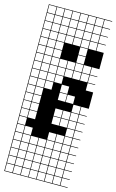

<svg xmlns="http://www.w3.org/2000/svg" viewBox="-148 -822 677 1116"><g transform="rotate(15 190.5 -263.5)"><path d="M0 238.1V-765.1H381V-761.9H336.5V-717.5H381V-714.3H336.5V-669.8H381V-666.7H336.5V-622.2H381V-619H336.5V-574.6H381V-476.2H336.5V-431.7H381V-428.6H336.5V-384.1H381V-381H336.5V-336.5H381V-238.1H336.5V-193.7H381V-190.5H336.5V-146H381V-142.9H336.5V-98.4H381V-95.2H336.5V-50.8H381V-47.6H336.5V-3.2H381V0H336.5V44.4H381V47.6H336.5V92.1H381V95.2H336.5V139.7H381V142.9H336.5V187.3H381V190.5H336.5V234.9H381V238.1ZM50.8 -717.5H95.2V-761.9H50.8ZM98.4 -717.5H142.9V-761.9H98.4ZM288.9 -717.5H333.3V-761.9H288.9ZM146 -717.5H190.5V-761.9H146ZM241.3 -717.5H285.7V-761.9H241.3ZM3.2 -717.5H47.6V-761.9H3.2ZM193.7 -717.5H238.1V-761.9H193.7ZM3.2 -669.8H47.6V-714.3H3.2ZM50.8 -669.8H95.2V-714.3H50.8ZM98.4 -669.8H142.9V-714.3H98.4ZM288.9 -669.8H333.3V-714.3H288.9ZM146 -669.8H190.5V-714.3H146ZM193.7 -669.8H238.1V-714.3H193.7ZM241.3 -669.8H285.7V-714.3H241.3ZM50.8 -622.2H95.2V-666.7H50.8ZM3.2 -622.2H47.6V-666.7H3.2ZM241.3 -622.2H285.7V-666.7H241.3ZM193.7 -622.2H238.1V-666.7H193.7ZM288.9 -622.2H333.3V-666.7H288.9ZM146 -622.2H190.5V-666.7H146ZM98.4 -622.2H142.9V-666.7H98.4ZM241.3 -574.6H285.7V-619H241.3ZM3.2 -574.6H47.6V-619H3.2ZM193.7 -574.6H238.1V-619H193.7ZM288.9 -574.6H333.3V-619H288.9ZM146 -574.6H190.5V-619H146ZM98.4 -574.6H142.9V-619H98.4ZM50.8 -574.6H95.2V-619H50.8ZM3.2 -527H47.6V-571.4H3.2ZM241.3 -527H285.7V-571.4H241.3ZM98.4 -527H142.9V-571.4H98.4ZM50.8 -527H95.2V-571.4H50.8ZM50.8 -479.4H95.2V-523.8H50.8ZM3.2 -479.4H47.6V-523.8H3.2ZM241.3 -479.4H285.7V-523.8H241.3ZM98.4 -479.4H142.9V-523.8H98.4ZM98.4 -431.7H142.9V-476.2H98.4ZM241.3 -431.7H285.7V-476.2H241.3ZM193.7 -431.7H238.1V-476.2H193.7ZM288.9 -431.7H333.3V-476.2H288.9ZM146 -431.7H190.5V-476.2H146ZM50.8 -431.7H95.2V-476.2H50.8ZM3.2 -431.7H47.6V-476.2H3.2ZM50.8 -384.1H95.2V-428.6H50.8ZM241.3 -384.1H285.7V-428.6H241.3ZM98.4 -384.1H142.9V-428.6H98.4ZM288.9 -384.1H333.3V-428.6H288.9ZM193.7 -384.1H238.1V-428.6H193.7ZM146 -384.1H190.5V-428.6H146ZM3.2 -384.1H47.6V-428.6H3.2ZM50.8 -336.5H95.2V-381H50.8ZM146 -336.5H190.5V-381H146ZM98.4 -336.5H142.9V-381H98.4ZM3.2 -336.5H47.6V-381H3.2ZM50.8 -288.9H95.2V-333.3H50.8ZM193.7 -288.9H238.1V-333.3H193.7ZM98.4 -288.9H142.9V-333.3H98.4ZM3.2 -288.9H47.6V-333.3H3.2ZM3.2 -241.3H47.6V-285.7H3.2ZM193.7 -241.3H238.1V-285.7H193.7ZM50.8 -241.3H95.2V-285.7H50.8ZM241.3 -241.3H285.7V-285.7H241.3ZM288.9 -193.7H333.3V-238.1H288.9ZM3.2 -193.7H47.6V-238.1H3.2ZM50.8 -193.7H95.2V-238.1H50.8ZM288.9 -146H333.3V-190.5H288.9ZM193.7 -146H238.1V-190.5H193.7ZM50.8 -146H95.2V-190.5H50.8ZM3.2 -146H47.6V-190.5H3.2ZM241.3 -146H285.7V-190.5H241.3ZM288.9 -98.4H333.3V-142.9H288.9ZM50.8 -98.4H95.2V-142.9H50.8ZM193.7 -98.4H238.1V-142.9H193.7ZM3.2 -98.4H47.6V-142.9H3.2ZM241.3 -98.4H285.7V-142.9H241.3ZM47.6 -95.2H3.2V-50.8H47.6ZM288.9 -50.8H333.3V-95.2H288.9ZM288.9 -3.2H333.3V-47.6H288.9ZM241.3 -3.2H285.7V-47.6H241.3ZM3.2 -3.2H47.6V-47.6H3.2ZM193.7 -3.2H238.1V-47.6H193.7ZM50.8 -3.2H95.2V-47.6H50.8ZM241.3 44.4H285.7V0H241.3ZM3.2 44.4H47.6V0H3.2ZM193.7 44.4H238.1V0H193.7ZM98.4 44.4H142.9V0H98.4ZM146 44.4H190.5V0H146ZM50.8 44.4H95.2V0H50.8ZM288.9 44.4H333.3V0H288.9ZM241.3 92.1H285.7V47.6H241.3ZM3.2 92.1H47.6V47.6H3.2ZM98.4 92.1H142.9V47.6H98.4ZM50.8 92.1H95.2V47.6H50.8ZM193.7 92.1H238.1V47.6H193.7ZM146 92.1H190.5V47.6H146ZM288.9 92.1H333.3V47.6H288.9ZM241.3 139.7H285.7V95.2H241.3ZM288.9 139.7H333.3V95.2H288.9ZM146 139.7H190.5V95.2H146ZM193.7 139.7H238.1V95.2H193.7ZM50.8 139.7H95.2V95.2H50.8ZM3.2 139.7H47.6V95.2H3.2ZM98.4 139.7H142.9V95.2H98.4ZM288.9 187.3H333.3V142.9H288.9ZM193.7 187.3H238.1V142.9H193.7ZM146 187.3H190.5V142.9H146ZM241.3 187.3H285.7V142.9H241.3ZM98.4 187.3H142.9V142.9H98.4ZM3.2 187.3H47.6V142.9H3.2ZM50.8 187.3H95.2V142.9H50.8ZM288.9 234.9H333.3V190.5H288.9ZM193.7 234.9H238.1V190.5H193.7ZM146 234.9H190.5V190.5H146ZM50.8 234.9H95.2V190.5H50.8ZM241.3 234.9H285.7V190.5H241.3ZM3.2 234.9H47.6V190.5H3.2ZM98.4 234.9H142.9V190.5H98.4Z"/></g></svg>

Font: Jacquard 12 Charted
Style: Regular
Weight: 400
Designer: Sarah Cadigan-Fried
Version: Version 1.000